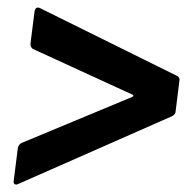

<svg xmlns="http://www.w3.org/2000/svg" viewBox="-20 -531 516 517"><path d="M24 -34Q15 -34 17 -45L28 -132Q30 -142 38 -146L336 -270Q342 -273 337 -276L69 -399Q62 -403 62 -413L73 -500Q74 -507 78 -509.5Q82 -512 88 -509L456 -327Q465 -323 463 -313L453 -232Q453 -223 443 -218L30 -36Q26 -34 24 -34Z"/></svg>

Font: Barlow SemiBold
Style: Italic
Weight: 600
Italic angle: -7°
Designer: Jeremy Tribby
Foundry: Tribby Type
Version: Version 1.408